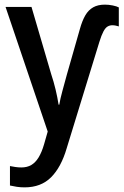

<svg xmlns="http://www.w3.org/2000/svg" viewBox="-20 -569 535 829"><path d="M433 -549Q449 -549 466.5 -545.5Q484 -542 493 -537V-455Q487 -457 479.5 -458.5Q472 -460 465 -460Q454 -460 444.5 -454.5Q435 -449 426.5 -433Q418 -417 409 -388L268 71Q244 153 200.5 196.5Q157 240 86 240Q68 240 52 237.5Q36 235 23 232V148Q33 150 46 152Q59 154 72 154Q97 154 115 143.5Q133 133 146.5 111Q160 89 170 55L186 -1L4 -539H116L201 -249Q212 -216 220 -182.5Q228 -149 233 -117H236Q240 -142 249.5 -176.5Q259 -211 269 -248L325 -444Q335 -480 348.5 -503Q362 -526 382.5 -537.5Q403 -549 433 -549Z"/></svg>

Font: Noto Sans Display SemiCondensed Medium
Style: Regular
Weight: 500
Width: 4
Designer: Monotype Design Team
Foundry: Monotype Imaging Inc.
Version: Version 2.003